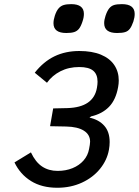

<svg xmlns="http://www.w3.org/2000/svg" viewBox="-20 -896 671 928"><path d="M50 -111 129.5 -159.5Q151.5 -112.5 183.5 -91.2Q215.5 -70 258.5 -70Q298 -70 330.5 -83.2Q363 -96.5 384 -120.5Q405 -144.5 410.5 -176L414 -195.5Q415.5 -204 415.5 -211Q415.5 -245.5 385.2 -264.5Q355 -283.5 299 -284.5L222 -286L237 -372L305 -373.5Q432 -377 448.5 -471.5Q451.5 -487.5 451.5 -501Q451.5 -537 430.2 -554.5Q409 -572 363 -572Q312 -572 272 -551.5Q232 -531 207 -496L148 -544.5Q190 -598 243.2 -623.8Q296.5 -649.5 363.5 -649.5Q425 -649.5 467.8 -631.8Q510.5 -614 532.2 -581.8Q554 -549.5 554 -507Q554 -492 551 -475.5Q540 -413.5 506.8 -379.5Q473.5 -345.5 420.5 -333.5L412.5 -327.5Q458 -317.5 484 -288.2Q510 -259 510 -209.5Q510 -191 506.5 -172Q497.5 -122 463.5 -80Q429.5 -38 375.8 -13.2Q322 11.5 257 11.5Q182 11.5 129.8 -21Q77.5 -53.5 50 -111ZM238.5 -783.5Q238.5 -800 245 -820Q252.5 -843 262.8 -855Q273 -867 287.2 -871.5Q301.5 -876 324 -876Q385.5 -876 385.5 -829Q385.5 -811 378.5 -791.5Q371 -768.5 361.8 -757Q352.5 -745.5 338.5 -741Q324.5 -736.5 300.5 -736.5Q238.5 -736.5 238.5 -783.5ZM483.5 -784Q483.5 -800 490 -819.5Q498 -843.5 507.8 -855.5Q517.5 -867.5 531.5 -871.8Q545.5 -876 569.5 -876Q631 -876 631 -828.5Q631 -811.5 624.5 -791.5Q616.5 -768.5 607.5 -756.8Q598.5 -745 584.5 -740.8Q570.5 -736.5 545.5 -736.5Q483.5 -736.5 483.5 -784Z"/></svg>

Font: JuliaMono SemiBold
Style: Italic
Weight: 600
Italic angle: -9°
Monospace: yes
Designer: cormullion
Foundry: corm
Version: Version 0.056; ttfautohint (v1.8.4)